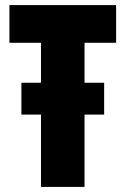

<svg xmlns="http://www.w3.org/2000/svg" viewBox="-20 -734 493 754"><path d="M312 0V-284H389V-409H312V-566H436V-714H17V-566H141V-409H64V-284H141V0Z"/></svg>

Font: Noto Sans Display Condensed Black
Style: Regular
Weight: 900
Width: 3
Designer: Monotype Design team
Foundry: Monotype Imaging Inc.
Version: 1.000